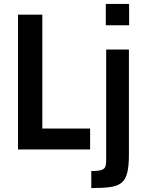

<svg xmlns="http://www.w3.org/2000/svg" viewBox="-20 -763 746 980"><path d="M72 0V-688H196V-107H440V0ZM520 -634V-743H639V-634ZM446 197V110Q482 110 498 104.5Q514 99 518 87Q522 75 522 56V-510H638V26Q638 84 629.5 118.5Q621 153 600 170Q579 187 541.5 192Q504 197 446 197Z"/></svg>

Font: Saira SemiCondensed SemiBold
Style: Regular
Weight: 600
Width: 4
Designer: Hector Gatti with collaboration of the Omnibus-Type team
Foundry: Omnibus-Type
Version: Version 1.101